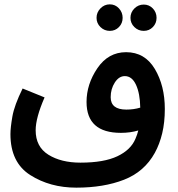

<svg xmlns="http://www.w3.org/2000/svg" viewBox="-20 -675 817 883"><path d="M692 28Q714 -12 726 -62Q738 -112 738 -174Q738 -281 692 -358Q646 -435 560 -435Q478 -435 428 -361.5Q378 -288 378 -206Q378 -64 536 -64Q579 -64 616 -75Q611 -55 603 -37Q582 14 520 43.5Q458 73 350 73Q261 73 202.5 36.5Q144 0 144 -76Q144 -133 185 -227L84 -268Q46 -191 37 -139.5Q28 -88 28 -58Q28 72 119 130Q210 188 331 188Q457 188 550.5 151.5Q644 115 692 28ZM489 -228Q489 -266 508 -295.5Q527 -325 554 -325Q587 -325 605.5 -285Q624 -245 625 -180Q595 -171 561 -171Q489 -171 489 -228ZM485 -533Q510 -533 527 -550.5Q544 -568 544 -593Q544 -618 527 -636.5Q510 -655 485 -655Q460 -655 442 -636.5Q424 -618 424 -593Q424 -568 442 -550.5Q460 -533 485 -533ZM641 -533Q666 -533 683 -550.5Q700 -568 700 -593Q700 -618 683 -636Q666 -654 641 -654Q616 -654 598 -636Q580 -618 580 -593Q580 -568 598 -550.5Q616 -533 641 -533Z"/></svg>

Font: Noto Sans Arabic UI SemiCondensed Semi
Style: Regular
Weight: 600
Width: 4
Designer: Nadine Chahine - Monotype Design Team
Foundry: Monotype Imaging Inc.
Version: Version 1.900